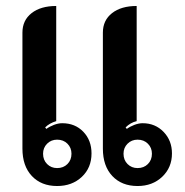

<svg xmlns="http://www.w3.org/2000/svg" viewBox="-20 -613 620 642"><path d="M55 -116V-504Q55 -545 85.5 -569Q116 -593 168 -593V-208Q145 -201 131 -187L135 -182Q146 -190 160.5 -195.5Q175 -201 188 -201Q231 -201 258.5 -172.5Q286 -144 286 -100Q286 -52 253.5 -21.5Q221 9 171 9Q118 9 86.5 -24.5Q55 -58 55 -116ZM324 -116V-504Q324 -545 354.5 -569Q385 -593 437 -593V-208Q416 -203 400 -187L404 -182Q415 -190 429.5 -195.5Q444 -201 457 -201Q499 -201 527 -172Q555 -143 555 -100Q555 -53 522.5 -22Q490 9 440 9Q387 9 355.5 -24.5Q324 -58 324 -116ZM219 -99Q219 -119 205.5 -132.5Q192 -146 171 -146Q151 -146 137.5 -132.5Q124 -119 124 -99Q124 -78 137.5 -64.5Q151 -51 171 -51Q192 -51 205.5 -64.5Q219 -78 219 -99ZM488 -99Q488 -119 474.5 -132.5Q461 -146 440 -146Q420 -146 406.5 -132.5Q393 -119 393 -99Q393 -78 406.5 -64.5Q420 -51 440 -51Q461 -51 474.5 -64.5Q488 -78 488 -99Z"/></svg>

Font: K2D SemiBold
Style: Regular
Weight: 600
Designer: Katatrad Aksorn Co.,Ltd.
Foundry: Cadson Demak Co.,Ltd.
Version: Version 1.000; ttfautohint (v1.6)